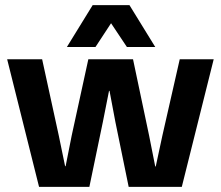

<svg xmlns="http://www.w3.org/2000/svg" viewBox="-20 -732 865 752"><path d="M564 -201 588 -80H590L616 -201L684 -500H817L692 0H484L432 -254L409 -376H407L383 -255L330 0H133L8 -500H145L210 -202L235 -81H237L261 -202L326 -500H501ZM343 -712H487L588 -548H477L415 -641L354 -548H242Z"/></svg>

Font: CyStack Display
Style: Bold
Weight: 700
Designer: Weizhong Zhang
Foundry: 本地遙控
Version: Version 1.000;Glyphs 3.1.2 (3151)